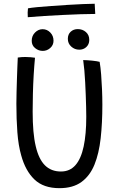

<svg xmlns="http://www.w3.org/2000/svg" viewBox="-20 -986 646 1026"><path d="M297.5 19.5Q212.5 19.5 164.2 -26.8Q116 -73 93.5 -155Q78 -209 72.8 -279Q67.5 -349 67.5 -432Q67.5 -461 68.5 -495Q69.5 -529 70.5 -563.5Q71.5 -598 72.8 -628Q74 -658 75 -678.5Q84.5 -680 95 -680.8Q105.5 -681.5 115.5 -681.5Q130.5 -681.5 144 -680.2Q157.5 -679 167 -677.5Q163 -636 160 -585.5Q157 -535 155.8 -484Q154.5 -433 154.5 -389.5Q154.5 -332.5 158.5 -286.2Q162.5 -240 171 -204.5Q187 -135.5 220.2 -102.5Q253.5 -69.5 305.5 -69.5Q353.5 -69.5 383.2 -103.5Q413 -137.5 427 -203Q441 -268.5 441 -362Q441 -385 440.2 -415Q439.5 -445 438.2 -478.5Q437 -512 435.2 -545.8Q433.5 -579.5 430.8 -610Q428 -640.5 424.5 -665Q435.5 -665 448.2 -664Q461 -663 473.8 -661.8Q486.5 -660.5 496.8 -658.8Q507 -657 512.5 -655.5Q517.5 -626 520.5 -587.5Q523.5 -549 525.2 -507.5Q527 -466 527 -426.5Q527 -329 518 -247.5Q509 -166 484.8 -106.2Q460.5 -46.5 415.2 -13.5Q370 19.5 297.5 19.5ZM208.5 -714Q186 -714 167.8 -728.8Q149.5 -743.5 149.5 -768Q149.5 -794.5 167.2 -812.2Q185 -830 207.5 -830Q231.5 -830 248.8 -812.2Q266 -794.5 266 -768.5Q266 -745 248.5 -729.5Q231 -714 208.5 -714ZM403.5 -720.5Q379 -720.5 360.8 -737Q342.5 -753.5 342.5 -778.5Q342.5 -802.5 357.8 -816.5Q373 -830.5 395.5 -830.5Q421 -830.5 439 -814.8Q457 -799 457 -773.5Q457 -757 449.8 -745.2Q442.5 -733.5 430.5 -727Q418.5 -720.5 403.5 -720.5ZM489 -911.5Q455.5 -911.5 410 -910Q364.5 -908.5 314 -906Q263.5 -903.5 215 -900.5Q166.5 -897.5 128.5 -894Q127.5 -905.5 127.8 -918.8Q128 -932 129.5 -941.5Q145 -944.5 178.2 -947.8Q211.5 -951 253.8 -954Q296 -957 340.5 -959.8Q385 -962.5 423.5 -964.2Q462 -966 486 -966Z"/></svg>

Font: Grandstander Thin Light
Style: Regular
Weight: 300
Version: Version 1.200